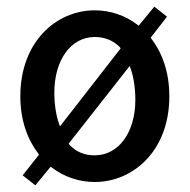

<svg xmlns="http://www.w3.org/2000/svg" viewBox="-20 -534 569 576"><path d="M372 -328C381 -302 386 -270 386 -234C386 -137 336 -68 264 -68C234 -68 209 -78 189 -99L186 -103L369 -336ZM157 -163C148 -189 143 -221 143 -256C143 -353 192 -423 264 -423C294 -423 319 -413 339 -393L342 -389L160 -155ZM443 -514 396 -457 392 -460C355 -488 311 -503 264 -503C150 -503 41 -410 41 -245C41 -174 62 -116 95 -73L97 -70L48 -8L86 22L132 -34L136 -31C173 -3 218 12 264 12C379 12 488 -81 488 -245C488 -317 467 -375 434 -418L432 -421L481 -484Z"/></svg>

Font: Falling Sky
Style: Light
Weight: 400
Designer: Paul D. Hunt
Foundry: Adobe Systems Incorporated
Version: Version 1.02